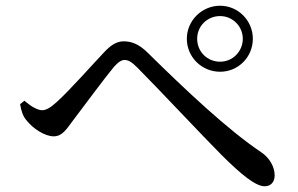

<svg xmlns="http://www.w3.org/2000/svg" viewBox="-20 -712 1040 669"><path d="M631 -577C631 -513 683 -462 747 -462C810 -462 861 -513 861 -577C861 -640 810 -692 747 -692C683 -692 631 -640 631 -577ZM667 -577C667 -621 702 -656 747 -656C790 -656 826 -621 826 -577C826 -532 790 -497 747 -497C702 -497 667 -532 667 -577ZM50 -349C54 -326 60 -306 73 -292C95 -264 136 -237 167 -237C197 -237 211 -261 235 -293C270 -339 346 -442 377 -479C393 -497 404 -503 414 -503C427 -503 439 -496 458 -477C528 -407 689 -235 751 -173C821 -103 871 -63 902 -63C924 -63 937 -78 937 -101C937 -131 919 -162 891 -181C774 -259 625 -400 496 -527C465 -558 439 -568 411 -568C385 -568 364 -553 342 -529C310 -496 224 -398 177 -356C156 -337 141 -328 127 -328C111 -328 88 -341 65 -361Z"/></svg>

Font: Noto Serif CJK SC Medium
Style: Regular
Weight: 500
Designer: Ryoko NISHIZUKA 西塚涼子 (kana & ideographs); Frank Grießhammer (Latin, Greek & Cyrillic); Wenlong ZHANG 张文龙 (bopomofo); San
Foundry: Adobe
Version: Version 2.001;hotconv 1.1.0;makeotfexe 2.6.0